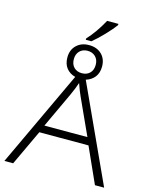

<svg xmlns="http://www.w3.org/2000/svg" viewBox="-135 -973 827 1055"><g transform="rotate(15 278.5 -445.0)"><path d="M378.9 -639.6Q378.9 -603 360.4 -579.6Q341.8 -556.2 311 -546.9L562 0H509.8L418.9 -202.1H139.2L44.4 0H-5.4L251 -546.9Q219.7 -554.7 200.7 -578.1Q181.6 -601.6 181.6 -639.6Q181.6 -682.6 209 -709Q236.3 -735.4 280.3 -735.4Q324.7 -735.4 351.8 -709.2Q378.9 -683.1 378.9 -639.6ZM401.4 -244.6 307.6 -450.2Q296.4 -474.1 280.3 -520Q270 -488.3 251.5 -447.8L156.7 -244.6ZM218.3 -639.6Q218.3 -609.9 235.4 -592.8Q252.4 -575.7 280.3 -575.7Q308.6 -575.7 325.7 -592.8Q342.8 -609.9 342.8 -639.6Q342.8 -668.9 325.2 -686Q307.6 -703.1 280.3 -703.1Q252.9 -703.1 235.6 -685.8Q218.3 -668.5 218.3 -639.6ZM254.4 -766.6Q301.3 -816.9 340.8 -889.6H404.8V-882.3Q384.8 -855 349.9 -818.6Q314.9 -782.2 286.1 -758.8H254.4Z"/></g></svg>

Font: Bpm'online Open Sans Light
Style: Regular
Weight: 300
Foundry: Ascender Corporation
Version: Version 1.10